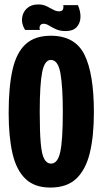

<svg xmlns="http://www.w3.org/2000/svg" viewBox="-20 -833 462 865"><path d="M207 12Q135 12 94 -28Q53 -68 36 -143Q19 -218 19 -325Q19 -442 36.5 -519Q54 -596 95.5 -634Q137 -672 209 -672Q318 -672 360.5 -586.5Q403 -501 403 -327Q403 -219 384.5 -143.5Q366 -68 323.5 -28Q281 12 207 12ZM210 -96Q240 -96 251.5 -148.5Q263 -201 263 -329Q263 -440 252.5 -501.5Q242 -563 209 -563Q181 -563 170 -508Q159 -453 159 -329Q159 -239 163.5 -188Q168 -137 179.5 -116.5Q191 -96 210 -96ZM276 -693Q251 -693 233 -701Q215 -709 201.5 -717.5Q188 -726 177 -726Q165 -726 160.5 -717.5Q156 -709 160 -698H93Q76 -726 79.5 -752.5Q83 -779 102 -796Q121 -813 152 -813Q174 -813 190 -805Q206 -797 219.5 -789.5Q233 -782 246 -782Q260 -782 263.5 -790.5Q267 -799 265 -810H331Q344 -780 342.5 -753.5Q341 -727 324.5 -710Q308 -693 276 -693Z"/></svg>

Font: Bricolage Grotesque 48pt Condensed Bricolage Grotesque 48pt Condensed Regular
Style: Bold
Weight: 700
Width: 3
Designer: Mathieu Triay
Foundry: Atelier Triay
Version: Version 1.000; ttfautohint (v1.8.4.7-5d5b);gftools[0.9.32]